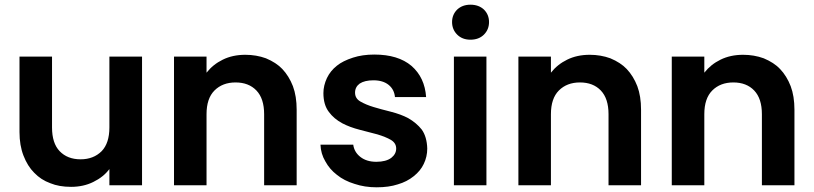

<svg xmlns="http://www.w3.org/2000/svg" viewBox="-20 -798 3505 827"><path d="M451.2 -69.8Q425.8 -35.6 381.8 -14.2Q339.4 6.8 286.1 6.8Q234.4 6.8 196.8 -8.8Q156.2 -23.4 127 -54.2Q98.6 -82.5 81.1 -127.9Q64 -171.9 64 -229V-554.2H204.1V-249Q204.1 -181.2 236.8 -147Q270.5 -111.8 327.1 -111.8Q382.8 -111.8 418 -147Q451.2 -181.6 451.2 -249V-554.2H591.8V0H451.2Z M1117.7 -306.2Q1117.7 -373.5 1084.5 -408.2Q1051.3 -442.9 994.6 -442.9Q938.5 -442.9 903.8 -408.2Q869.6 -374 869.6 -306.2V0H729.5V-554.2H869.6V-484.9Q897.5 -520.5 939.5 -541Q981.9 -562 1036.6 -562Q1084 -562 1125.5 -546.9Q1169.9 -528.3 1195.8 -501Q1224.6 -470.7 1241.7 -426.8Q1257.8 -383.8 1257.8 -325.2V0H1117.7Z M1820.3 -158.2Q1820.3 -123 1805.2 -91.8Q1791.5 -62.5 1762.2 -39.1Q1732.4 -15.1 1693.4 -3.9Q1654.8 8.8 1602.1 8.8Q1550.8 8.8 1507.3 -5.9Q1462.4 -19.5 1431.2 -44.9Q1399.4 -69.3 1381.3 -103Q1361.8 -135.7 1360.4 -174.8H1501.5Q1505.9 -142.6 1532.2 -122.1Q1559.1 -101.1 1601.1 -101.1Q1642.6 -101.1 1665.5 -118.2Q1686.5 -134.8 1686.5 -158.2Q1686.5 -182.1 1663.1 -195.8Q1641.1 -208.5 1605.5 -219.2L1530.3 -238.8Q1486.3 -250 1454.1 -267.1Q1418 -286.6 1396.5 -315.9Q1373 -346.7 1373 -397Q1373 -429.2 1388.2 -461.9Q1403.3 -493.2 1431.2 -515.1Q1456.5 -535.6 1500.5 -549.8Q1541 -563 1592.3 -563Q1694.8 -563 1752.4 -514.2Q1809.6 -464.4 1815.4 -379.9H1681.2Q1678.2 -412.6 1654.3 -432.1Q1629.9 -452.1 1588.4 -452.1Q1550.8 -452.1 1529.3 -438Q1509.3 -423.3 1509.3 -398.9Q1509.3 -374 1532.2 -360.8Q1556.6 -346.7 1589.4 -336.9Q1618.2 -328.1 1663.1 -316.9Q1707 -305.7 1738.3 -289.1Q1773.4 -269 1796.4 -240.2Q1818.8 -209 1820.3 -158.2Z M2075.2 0H1935.1V-554.2H2075.2ZM1927.2 -703.1Q1927.2 -734.9 1949.2 -756.8Q1971.7 -777.8 2006.3 -777.8Q2042 -777.8 2064.5 -756.8Q2086.4 -734.9 2086.4 -703.1Q2086.4 -670.9 2064.5 -648.9Q2042.5 -627 2006.3 -627Q1971.2 -627 1949.2 -648.9Q1927.2 -670.9 1927.2 -703.1Z M2601.1 -306.2Q2601.1 -373.5 2567.9 -408.2Q2534.7 -442.9 2478 -442.9Q2421.9 -442.9 2387.2 -408.2Q2353 -374 2353 -306.2V0H2212.9V-554.2H2353V-484.9Q2380.9 -520.5 2422.9 -541Q2465.3 -562 2520 -562Q2567.4 -562 2608.9 -546.9Q2653.3 -528.3 2679.2 -501Q2708 -470.7 2725.1 -426.8Q2741.2 -383.8 2741.2 -325.2V0H2601.1Z M3261.7 -306.2Q3261.7 -373.5 3228.5 -408.2Q3195.3 -442.9 3138.7 -442.9Q3082.5 -442.9 3047.9 -408.2Q3013.7 -374 3013.7 -306.2V0H2873.5V-554.2H3013.7V-484.9Q3041.5 -520.5 3083.5 -541Q3126 -562 3180.7 -562Q3228 -562 3269.5 -546.9Q3314 -528.3 3339.8 -501Q3368.7 -470.7 3385.7 -426.8Q3401.9 -383.8 3401.9 -325.2V0H3261.7Z"/></svg>

Font: PoppinsZ SemiBold
Style: Regular
Weight: 600
Designer: Ninad Kale (Devanagari), Jonny Pinhorn (Latin)
Foundry: Indian Type Foundry
Version: Version 3.002;FEAKit 1.0